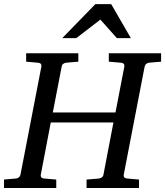

<svg xmlns="http://www.w3.org/2000/svg" viewBox="-35 -936 822 956"><path d="M709 -624Q699.7 -623 693.6 -618.4Q687.5 -613.8 685.1 -604L581.1 -65.9Q579.6 -58.6 583.5 -53.2Q587.4 -47.9 601.1 -46.9L657.2 -42V0H396V-42L456.1 -46.9Q464.8 -47.9 471.7 -52.5Q478.5 -57.1 480 -65.9L529.8 -326.2H217.8L168 -65.9Q166.5 -58.6 170.4 -53.2Q174.3 -47.9 187 -46.9L245.1 -42V0H-15.1V-42L42 -46.9Q62.5 -48.3 66.9 -65.9L170.9 -604Q172.4 -612.3 168.5 -617.7Q164.6 -623 150.9 -624L95.2 -628.9V-670.9H355V-628.9L295.9 -624Q287.1 -623 280.3 -618.4Q273.4 -613.8 272 -604L228 -376H540L584 -604Q585.4 -612.3 581.5 -617.7Q577.6 -623 564 -624L506.8 -628.9V-670.9H767.1V-628.9ZM546.9 -746.1 464.8 -838.4 344.7 -746.1H274.9L439.9 -915.5H518.6L616.7 -746.1Z"/></svg>

Font: Charis SIL Eur
Style: Italic
Weight: 400
Italic angle: -11°
Foundry: SIL International
Version: Version 5.000